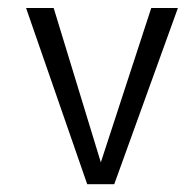

<svg xmlns="http://www.w3.org/2000/svg" viewBox="-20 -475 473 489"><path d="M271 -5.9H202.1L46.4 -454.6H116.7L236.8 -61.5L365.2 -454.6H433.1Z"/></svg>

Font: RIT Meera New
Style: Regular
Weight: 400
Designer: Hussain K H
Foundry: RIT
Version: 1.6.2